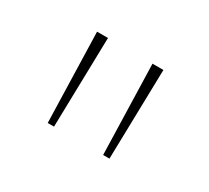

<svg xmlns="http://www.w3.org/2000/svg" viewBox="-60 -712 432 396"><g transform="rotate(30 156.0 -514.0)"><path d="M82 -407 76 -621H102L97 -407ZM214 -407 208 -621H234L229 -407Z"/></g></svg>

Font: Smooch Sans Thin
Style: Regular
Weight: 100
Designer: Robert E. Leuschke
Foundry: Robert E. Leuschke
Version: Version 1.010